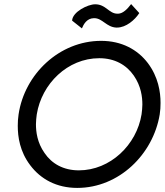

<svg xmlns="http://www.w3.org/2000/svg" viewBox="-20 -910 807 940"><path d="M333 -809 381 -771C389 -790 404 -820 439 -821C440 -821 441 -821 442 -821C481 -821 502 -777 549 -775C550 -775 552 -775 553 -775C597 -775 640 -812 662 -846L622 -890C603 -865 582 -844 559 -843C558 -843 557 -843 555 -843C513 -843 499 -889 446 -889C410 -889 335 -852 333 -809ZM71 -350C68 -331 67 -312 67 -294C67 -240 77 -168 128 -101C179 -33 257 10 358 10C563 10 730 -155 762 -350C765 -369 766 -388 766 -406C766 -460 755 -533 704 -601C653 -668 575 -710 475 -710C271 -710 100 -547 71 -350ZM160 -350C184 -500 311 -625 466 -625C542 -625 599 -592 635 -540C671 -488 677 -435 677 -398C677 -382 675 -366 673 -350C649 -201 520 -76 366 -76C290 -76 233 -109 198 -161C162 -212 156 -265 156 -302C156 -318 158 -334 160 -350Z"/></svg>

Font: Jost
Style: Italic
Weight: 400
Italic angle: -5°
Version: Version 3.710